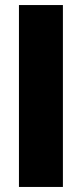

<svg xmlns="http://www.w3.org/2000/svg" viewBox="-20 -740 325 760"><path d="M55 0H229V-720H55Z"/></svg>

Font: Fixel Text ExtraBold
Style: Regular
Weight: 800
Width: 4
Designer: AlfaBravo + MacPaw
Foundry: Kyrylo Tkachov, Marchela Mozhyna, Serhii Makarenko, Maria Weinstein, Zakhar Kryvoshyya
Version: Version 1.211